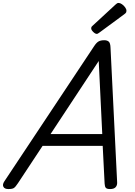

<svg xmlns="http://www.w3.org/2000/svg" viewBox="-73 -1269 914 1303"><path d="M-16 14Q-42 14 -50 -1.5Q-58 -17 -43 -39L566 -956Q581 -979 595.5 -987.5Q610 -996 635 -996Q654 -996 665 -986.5Q676 -977 677 -945L722 -31Q723 -11 711.5 1.5Q700 14 674 14Q652 14 645 5.5Q638 -3 637 -23L624 -279H216L49 -26Q32 0 21 7Q10 14 -16 14ZM270 -359H621L597 -855ZM584 -1039Q573 -1039 559.5 -1052.5Q546 -1066 546 -1076Q546 -1080 547 -1084Q548 -1088 555 -1094L711 -1238Q717 -1243 721 -1246Q725 -1249 732 -1249Q742 -1249 754.5 -1240.5Q767 -1232 776 -1219.5Q785 -1207 785 -1197Q785 -1190 783 -1185Q781 -1180 770 -1172L603 -1049Q597 -1045 592.5 -1042Q588 -1039 584 -1039Z"/></svg>

Font: Playwrite IE
Style: Regular
Weight: 400
Designer: Veronika Burian, José Scaglione
Foundry: TypeTogether
Version: Version 1.002